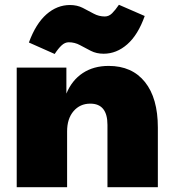

<svg xmlns="http://www.w3.org/2000/svg" viewBox="-20 -784 726 804"><path d="M50 0V-501H258V-392Q281 -448 326.5 -478Q372 -508 435 -508Q533 -508 587 -440.5Q641 -373 641 -250V0H430V-261Q430 -350 358 -350Q315 -350 288 -318.5Q261 -287 261 -234V0ZM209 -558 101 -606Q130 -685 174.5 -724Q219 -763 273 -763Q303 -763 326.5 -751Q350 -739 372 -727Q394 -715 419 -715Q436 -715 449.5 -728.5Q463 -742 478 -764L586 -717Q558 -638 513 -598.5Q468 -559 414 -559Q384 -559 360.5 -571Q337 -583 315 -595Q293 -607 268 -607Q252 -607 238 -594Q224 -581 209 -558Z"/></svg>

Font: Paytone One
Style: Regular
Weight: 400
Designer: Vernon Adams
Foundry: Vernon Adams
Version: Version 1.002; ttfautohint (v1.8.4.7-5d5b);gftools[0.9.23]